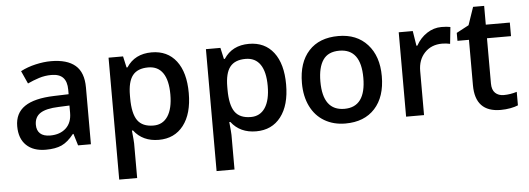

<svg xmlns="http://www.w3.org/2000/svg" viewBox="-55 -822 3370 1224"><g transform="rotate(-5 1630.5 -210.0)"><path d="M419.9 0 397 -75.2H393.1Q354 -25.9 314.5 -8.1Q274.9 9.8 212.9 9.8Q133.3 9.8 88.6 -33.2Q43.9 -76.2 43.9 -154.8Q43.9 -238.3 106 -280.8Q168 -323.2 294.9 -327.1L388.2 -330.1V-358.9Q388.2 -410.6 364 -436.3Q339.8 -461.9 289.1 -461.9Q247.6 -461.9 209.5 -449.7Q171.4 -437.5 136.2 -420.9L99.1 -502.9Q143.1 -525.9 195.3 -537.8Q247.6 -549.8 293.9 -549.8Q397 -549.8 449.5 -504.9Q502 -460 502 -363.8V0ZM249 -78.1Q311.5 -78.1 349.4 -113Q387.2 -147.9 387.2 -210.9V-257.8L317.9 -254.9Q236.8 -252 200 -227.8Q163.1 -203.6 163.1 -153.8Q163.1 -117.7 184.6 -97.9Q206.1 -78.1 249 -78.1Z M936 9.8Q833.5 9.8 776.9 -64H770Q776.9 4.4 776.9 19V240.2H662.1V-540H754.9Q758.8 -524.9 771 -467.8H776.9Q830.6 -549.8 938 -549.8Q1039.1 -549.8 1095.5 -476.6Q1151.9 -403.3 1151.9 -271Q1151.9 -138.7 1094.5 -64.5Q1037.1 9.8 936 9.8ZM908.2 -456.1Q839.8 -456.1 808.3 -416Q776.9 -376 776.9 -288.1V-271Q776.9 -172.4 808.1 -128.2Q839.4 -84 910.2 -84Q969.7 -84 1002 -132.8Q1034.2 -181.6 1034.2 -272Q1034.2 -362.8 1002.2 -409.4Q970.2 -456.1 908.2 -456.1Z M1559.1 9.8Q1456.5 9.8 1399.9 -64H1393.1Q1399.9 4.4 1399.9 19V240.2H1285.2V-540H1377.9Q1381.8 -524.9 1394 -467.8H1399.9Q1453.6 -549.8 1561 -549.8Q1662.1 -549.8 1718.5 -476.6Q1774.9 -403.3 1774.9 -271Q1774.9 -138.7 1717.5 -64.5Q1660.2 9.8 1559.1 9.8ZM1531.2 -456.1Q1462.9 -456.1 1431.4 -416Q1399.9 -376 1399.9 -288.1V-271Q1399.9 -172.4 1431.2 -128.2Q1462.4 -84 1533.2 -84Q1592.8 -84 1625 -132.8Q1657.2 -181.6 1657.2 -272Q1657.2 -362.8 1625.2 -409.4Q1593.3 -456.1 1531.2 -456.1Z M2387.2 -271Q2387.2 -138.7 2319.3 -64.5Q2251.5 9.8 2130.4 9.8Q2054.7 9.8 1996.6 -24.4Q1938.5 -58.6 1907.2 -122.6Q1876 -186.5 1876 -271Q1876 -402.3 1943.4 -476.1Q2010.7 -549.8 2133.3 -549.8Q2250.5 -549.8 2318.8 -474.4Q2387.2 -398.9 2387.2 -271ZM1994.1 -271Q1994.1 -84 2132.3 -84Q2269 -84 2269 -271Q2269 -456.1 2131.3 -456.1Q2059.1 -456.1 2026.6 -408.2Q1994.1 -360.4 1994.1 -271Z M2793 -549.8Q2827.6 -549.8 2850.1 -544.9L2838.9 -438Q2814.5 -443.8 2788.1 -443.8Q2719.2 -443.8 2676.5 -398.9Q2633.8 -354 2633.8 -282.2V0H2519V-540H2608.9L2624 -444.8H2629.9Q2656.7 -493.2 2700 -521.5Q2743.2 -549.8 2793 -549.8Z M3151.4 -83Q3193.4 -83 3235.4 -96.2V-9.8Q3216.3 -1.5 3186.3 4.2Q3156.2 9.8 3124 9.8Q2960.9 9.8 2960.9 -162.1V-453.1H2887.2V-503.9L2966.3 -545.9L3005.4 -660.2H3076.2V-540H3230V-453.1H3076.2V-164.1Q3076.2 -122.6 3096.9 -102.8Q3117.7 -83 3151.4 -83Z"/></g></svg>

Font: Sahel SemiBold FD
Style: SemiBold-FD
Weight: 600
Foundry: Saber Rastikerdar (saber.rastikerdar@gmail.com)
Version: Version 3.3.0